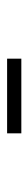

<svg xmlns="http://www.w3.org/2000/svg" viewBox="210 -970 80 540"><g transform="rotate(-90 250.0 -700.0)"><path d="M145 -680V-720H355V-680Z"/></g></svg>

Font: Cooper Hewitt
Style: Light
Weight: 703
Designer: Village Type and Design LLC
Foundry: Cooper Hewitt Smithsonian Design Museum
Version: 1.000